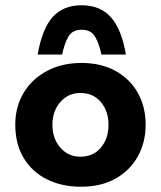

<svg xmlns="http://www.w3.org/2000/svg" viewBox="-20 -697 611 729"><path d="M38 -224Q38 -291 69.5 -344Q101 -397 158 -427.5Q215 -458 289 -458Q364 -458 419 -427.5Q474 -397 503.5 -344Q533 -291 533 -224Q533 -157 503.5 -103.5Q474 -50 419 -19Q364 12 287 12Q215 12 158.5 -16Q102 -44 70 -97Q38 -150 38 -224ZM179 -223Q179 -171 209 -136.5Q239 -102 285 -102Q334 -102 363 -136.5Q392 -171 392 -223Q392 -275 363 -309.5Q334 -344 285 -344Q239 -344 209 -309.5Q179 -275 179 -223ZM290 -677Q361 -677 401.5 -631Q442 -585 458 -490H365Q356 -533 340.5 -558.5Q325 -584 290 -584Q255 -584 240 -558.5Q225 -533 216 -490H123Q140 -588 180 -632.5Q220 -677 290 -677Z"/></svg>

Font: Synthetic
Style: Bold
Weight: 700
Designer: Santiago Orozco
Foundry: Typemade
Version: Version 2.000; ttfautohint (v1.8.4.7-5d5b)